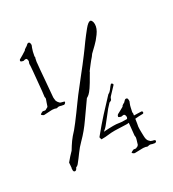

<svg xmlns="http://www.w3.org/2000/svg" viewBox="-161 -734 744 826"><g transform="rotate(-30 210.5 -321.0)"><path d="M108 -336Q107 -336 106.5 -336.5Q106 -337 104 -337Q103 -337 101.5 -337.5Q100 -338 98 -338Q89 -341 85 -341Q81 -341 79 -340Q78 -340 76.5 -339.5Q75 -339 74 -339L70 -340Q66 -342 63 -342Q59 -343 55 -343Q51 -343 49 -343L13 -341Q9 -341 5 -345Q1 -349 1 -349Q1 -351 7.5 -354.5Q14 -358 15 -358Q16 -358 17.5 -357.5Q19 -357 20 -357Q22 -356 27 -356Q28 -356 30 -357Q32 -358 33 -359Q34 -359 35 -360Q36 -361 37 -361Q42 -363 43 -366Q45 -374 48.5 -382.5Q52 -391 54 -398Q54 -404 53 -407V-409Q54 -412 56 -433Q58 -454 60.5 -480.5Q63 -507 65 -528Q67 -549 67 -553V-561Q67 -566 70 -572Q71 -573 71 -575Q71 -580 69.5 -584.5Q68 -589 63 -589Q58 -589 56 -588Q55 -587 52 -587Q51 -587 45.5 -588.5Q40 -590 39 -593Q39 -600 45 -602Q52 -606 60.5 -611Q69 -616 78 -622L81 -625L82 -627L83 -628Q85 -628 88 -631L93 -634Q94 -634 96 -636Q98 -638 101.5 -641Q105 -644 108 -644Q116 -644 116 -633Q117 -629 116 -628Q116 -627 115 -625Q114 -623 112 -618Q106 -602 103 -583Q102 -580 103 -577Q104 -574 102 -572Q101 -566 99.5 -560Q98 -554 98 -548Q97 -542 95 -517.5Q93 -493 90.5 -463Q88 -433 86 -410.5Q84 -388 84 -387Q84 -386 84.5 -379.5Q85 -373 86 -369Q90 -360 98 -353Q102 -351 104 -351Q106 -350 108 -350Q110 -350 111 -349Q118 -349 118 -345Q118 -342 114.5 -339Q111 -336 108 -336ZM17 -73Q13 -65 7 -65Q-2 -65 0 -80L-1 -83Q-1 -84 -1 -84V-83Q-1 -84 1 -82V-85L3 -110Q12 -121 20.5 -130.5Q29 -140 38 -149Q50 -169 61 -184.5Q72 -200 91 -220Q98 -228 110.5 -244.5Q123 -261 137 -280Q151 -299 163.5 -316.5Q176 -334 183 -343Q212 -381 237 -412Q262 -443 289 -479Q297 -490 306 -502Q315 -514 324 -527Q341 -550 358.5 -571.5Q376 -593 386 -593Q390 -593 393 -588Q397 -581 397 -571Q397 -550 380 -527Q364 -505 350 -492Q336 -479 323 -466L315 -455Q305 -444 295.5 -431.5Q286 -419 276 -406Q275 -402 272.5 -398.5Q270 -395 268 -391Q250 -359 239 -343Q228 -327 221 -321Q214 -315 208 -312Q180 -273 153 -234Q126 -195 95 -164L94 -163Q75 -144 61.5 -125Q48 -106 31 -85Q25 -78 20 -78ZM364 2 353 0Q346 -3 341 -3Q340 -3 338.5 -2.5Q337 -2 335 -2L331 -1Q330 -1 328.5 -1.5Q327 -2 326 -2Q322 -4 319 -4Q315 -5 311 -5Q307 -5 305 -5L269 -4Q265 -4 261 -7.5Q257 -11 257 -12Q257 -13 263 -16.5Q269 -20 270 -20H275Q277 -19 281 -19Q285 -19 287 -21Q291 -23 292 -23Q294 -25 295 -26Q296 -27 297 -28Q299 -36 302 -44.5Q305 -53 306 -61Q306 -63 305.5 -65.5Q305 -68 305 -70V-71L308 -100Q308 -101 309 -110Q310 -119 311 -130Q306 -129 303 -129Q300 -129 298 -129Q282 -129 270.5 -130Q259 -131 242 -131Q223 -131 209 -129Q195 -127 175 -127Q172 -127 172 -133Q169 -138 172 -141Q207 -184 234.5 -214Q262 -244 296 -280Q297 -281 301 -283Q303 -284 304.5 -285.5Q306 -287 307 -288Q312 -293 316.5 -299.5Q321 -306 326 -311Q329 -316 334 -311Q339 -307 334 -302Q325 -293 317 -284Q309 -275 301 -267Q298 -264 296 -258Q295 -257 295 -255.5Q295 -254 293 -252Q292 -251 288 -249Q287 -248 284.5 -247.5Q282 -247 281 -245Q273 -237 264.5 -227Q256 -217 248 -206L217 -167Q214 -163 210.5 -160Q207 -157 199 -150Q214 -151 223.5 -151.5Q233 -152 246 -152Q263 -152 273 -150Q283 -148 299 -148H313Q315 -153 316 -154V-160Q314 -173 304 -170Q300 -170 298 -169H296Q295 -169 289.5 -171Q284 -173 284 -175Q284 -180 289 -185Q296 -189 305 -193.5Q314 -198 322 -203Q323 -205 325 -207L326 -209H327Q329 -211 331 -212L337 -215Q338 -216 338.5 -216.5Q339 -217 340 -218Q342 -220 345 -223Q348 -226 351 -226Q357 -226 358.5 -222.5Q360 -219 360 -215V-209Q359 -208 356 -199Q353 -192 351 -182.5Q349 -173 347 -164Q346 -162 347 -159Q348 -156 347 -153L346 -146Q356 -146 364.5 -145.5Q373 -145 381 -145Q387 -145 387 -139Q387 -133 381 -133Q371 -133 362.5 -132.5Q354 -132 344 -131Q342 -119 340.5 -108.5Q339 -98 338 -95Q337 -83 337.5 -67Q338 -51 338 -49Q338 -47 338.5 -41Q339 -35 341 -30Q343 -23 353 -15Q357 -13 359 -13Q361 -12 363 -11.5Q365 -11 367 -11Q373 -9 373 -6V-5Q373 2 364 2Z"/></g></svg>

Font: RU Serius
Style: Regular
Weight: 400
Designer: Robert E. Leuschke
Foundry: Robert E. Leuschke
Version: Version 1.011; ttfautohint (v1.8.3)